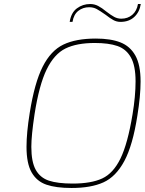

<svg xmlns="http://www.w3.org/2000/svg" viewBox="-20 -930 721 956"><path d="M112 -199Q112 -269 128 -368Q152 -518 192.5 -598Q233 -678 295.5 -708Q358 -738 457 -738Q531 -738 579.5 -719Q628 -700 654 -653.5Q680 -607 680 -524Q680 -453 664 -354Q641 -206 599 -128Q557 -50 495 -22Q433 6 336 6Q259 6 211 -10.5Q163 -27 137.5 -71.5Q112 -116 112 -199ZM640 -361Q655 -451 655 -525Q655 -603 631.5 -644.5Q608 -686 564.5 -701Q521 -716 452 -716Q362 -716 306 -688.5Q250 -661 212.5 -584.5Q175 -508 152 -361Q136 -255 136 -199Q136 -124 158 -84.5Q180 -45 223.5 -30.5Q267 -16 342 -16Q434 -16 489 -41.5Q544 -67 580 -141Q616 -215 640 -361ZM429 -910Q450 -910 468.5 -900.5Q487 -891 510 -872Q532 -855 548.5 -846Q565 -837 584 -837Q616 -837 638.5 -856Q661 -875 667 -910H681Q675 -870 648.5 -845.5Q622 -821 580 -821Q561 -821 544.5 -830Q528 -839 505 -857Q478 -876 461.5 -885Q445 -894 424 -894Q393 -894 370 -876Q347 -858 341 -821H327Q334 -867 363 -888.5Q392 -910 429 -910Z"/></svg>

Font: Exo Thin
Style: Italic
Weight: 250
Italic angle: -9°
Designer: Natanael Gama
Foundry: Natanael Gama
Version: Version 1.500; ttfautohint (v1.6)